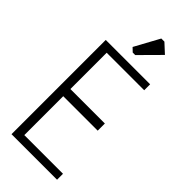

<svg xmlns="http://www.w3.org/2000/svg" viewBox="-319 -1083 1138 1138"><g transform="rotate(45 250.0 -514.5)"><path d="M283.2 -1028.8H309.1L367.2 -975.1L243.2 -850.1H222.2L198.2 -873ZM438 -49.8V0H56.2V-790H428.2V-740.2H113.8V-436H402.8V-376H113.8V-49.8Z"/></g></svg>

Font: Steps Mono
Style: Regular
Weight: 400
Width: 3
Version: Version 1.000;PS 001.000;hotconv 1.0.70;makeotf.lib2.5.58329